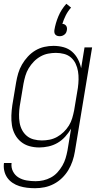

<svg xmlns="http://www.w3.org/2000/svg" viewBox="-25 -770 545 1013"><path d="M160 223Q138 223 117.5 220.5Q97 218 77.5 212Q58 206 41 194.5Q24 183 13 167Q2 151 -2.5 131Q-7 111 -4 90H36Q33 114 43.5 134.5Q54 155 73 166.5Q92 178 115.5 182Q139 186 163 186Q183 186 203.5 181.5Q224 177 243.5 166.5Q263 156 278 139.5Q293 123 304 104Q315 85 321 65Q327 45 331 24L350 -91Q337 -69 319 -49Q301 -29 278.5 -16Q256 -3 231 2.5Q206 8 182 8Q155 8 130 1Q105 -6 85.5 -22Q66 -38 54 -60.5Q42 -83 38 -108.5Q34 -134 35 -161Q36 -188 40 -215L60 -335Q64 -359 71 -383Q78 -407 91 -429.5Q104 -452 122 -471.5Q140 -491 162 -504Q184 -517 208.5 -522.5Q233 -528 257 -528Q285 -528 310.5 -521Q336 -514 355 -497.5Q374 -481 386 -458Q398 -435 403 -410L421 -520H461L370 30Q366 55 357.5 80Q349 105 335.5 127.5Q322 150 302.5 169Q283 188 259 200.5Q235 213 210 218Q185 223 160 223ZM196 -29Q216 -29 236.5 -33Q257 -37 276 -47.5Q295 -58 311 -73.5Q327 -89 338.5 -107.5Q350 -126 356 -146.5Q362 -167 366 -187L386 -307Q389 -329 389.5 -351Q390 -373 386.5 -394Q383 -415 374 -434Q365 -453 349.5 -466.5Q334 -480 313 -485.5Q292 -491 270 -491Q250 -491 229 -487Q208 -483 188.5 -472Q169 -461 153.5 -445Q138 -429 126.5 -410Q115 -391 109 -370.5Q103 -350 99 -329L79 -209Q76 -188 75.5 -166Q75 -144 78.5 -123Q82 -102 91.5 -84Q101 -66 116.5 -53Q132 -40 153 -34.5Q174 -29 196 -29ZM290 -579Q283 -579 277 -581Q271 -583 267 -587.5Q263 -592 262 -598.5Q261 -605 262 -612Q268 -648 283 -684Q298 -720 325 -750L350 -730Q333 -711 322 -689Q311 -667 304 -644Q310 -644 315 -641.5Q320 -639 323.5 -634.5Q327 -630 328 -624Q329 -618 328 -612Q327 -605 324 -598.5Q321 -592 315 -587.5Q309 -583 303 -581Q297 -579 290 -579Z"/></svg>

Font: Iosevka Term Curly Extralight
Style: Italic
Weight: 200
Italic angle: -9°
Designer: Belleve Invis
Foundry: Belleve Invis
Version: Version 32.3.0